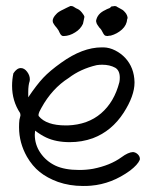

<svg xmlns="http://www.w3.org/2000/svg" viewBox="-20 -615 499 644"><path d="M353 -592.8Q354 -593.8 358.9 -593.8Q368.7 -596.2 373 -591.8Q374.5 -590.8 383.8 -585.9Q393.1 -581.1 395 -578.6Q400.4 -573.2 403.3 -568.8Q406.7 -563 407.7 -557.6Q408.7 -553.2 406.7 -551.3Q405.3 -530.8 389.2 -516.1Q373 -501.5 351.6 -495.6Q351.1 -495.6 345.7 -495.1L340.3 -494.1Q333.5 -494.1 330.1 -497.6Q327.6 -500 323.7 -507.8Q319.8 -515.6 317.4 -518.1Q311 -524.4 310.5 -526.4Q310.1 -527.3 307.6 -530.5Q305.2 -533.7 304.7 -535.2Q302.2 -542.5 302.2 -544.9Q306.2 -569.3 333.5 -581.5Q336.9 -584 347.7 -587.9Q350.6 -589.8 353 -592.8ZM212.9 -593.3Q216.3 -595.7 220.2 -594.7Q224.6 -594.2 227.1 -592.3Q236.8 -585.9 240.2 -585Q249.5 -581.1 258.8 -567.4Q262.2 -563 263.2 -558.6Q263.2 -556.6 260.7 -546.4Q258.3 -536.1 258.3 -535.2Q250 -517.1 231.9 -506.3Q213.4 -494.6 194.3 -494.1Q185.5 -492.7 179.7 -505.9Q177.7 -512.2 170.4 -521.5Q164.1 -528.3 160.6 -534.2Q156.7 -539.6 156.7 -544.9Q156.7 -555.7 168.9 -567.9Q174.8 -575.2 192.9 -583.5Q197.3 -585.9 201.9 -588.1Q206.5 -590.3 209.2 -591.6Q211.9 -592.8 212.9 -593.3ZM327.6 -456.1Q347.2 -455.6 366.5 -445.8Q385.7 -436 399.9 -420.9Q430.2 -388.2 431.2 -339.4V-337.9Q431.2 -293.9 395 -237.3Q355 -175.3 291.5 -151.4Q254.9 -138.2 213.9 -138.2Q168 -138.2 134.8 -153.8Q117.2 -162.1 97.7 -176.8Q96.7 -167 96.7 -163.1Q96.7 -129.9 115.5 -102.3Q134.3 -74.7 165.5 -59.6Q196.8 -44.9 245.6 -44.9Q270 -44.9 292 -48.8Q349.6 -60.1 387.2 -87.4Q410.2 -104.5 426.3 -105Q435.5 -104 442.4 -97.2Q449.2 -90.3 449.2 -82Q449.2 -81.5 449 -80.3Q448.7 -79.1 448.7 -78.6Q441.9 -62.5 416.5 -43Q355 2 285.2 7.8Q275.9 8.8 258.3 8.8Q213.4 8.8 174.3 -4.9Q138.2 -18.1 113.3 -38.1Q88.4 -58.1 70.3 -89.4Q43.9 -136.2 43.9 -188Q43.9 -202.6 44.9 -210.4Q44.9 -213.4 46.6 -219Q48.3 -224.6 48.6 -227.5Q48.8 -230.5 47.4 -235.8Q20.5 -276.4 20.5 -327.1Q20.5 -348.6 24.9 -369.1Q36.6 -386.7 49.8 -386.7Q61.5 -386.7 70.8 -374.5Q80.1 -362.3 80.1 -349.1Q80.1 -345.2 79.6 -343.3Q74.7 -329.6 74.7 -305.7V-296.9V-288.6Q103 -330.6 125 -354Q147 -377.4 185.5 -404.8Q256.8 -456.1 321.3 -456.1ZM304.2 -396.5Q250 -383.8 210.4 -353.5Q154.3 -317.9 118.7 -252.9Q117.7 -251 115.2 -246.3Q112.8 -241.7 111.8 -239.7Q110.8 -237.8 109.6 -232.9Q108.4 -228 109.9 -225.6Q135.3 -194.3 200.7 -194.3H207Q274.9 -196.8 319.1 -234.9Q363.3 -272.9 380.4 -339.4Q381.8 -346.7 381.8 -354.5Q381.8 -378.4 366.7 -387.7Q348.1 -397.9 322.8 -397.9Q313.5 -397.9 304.2 -396.5Z"/></svg>

Font: Avessa
Style: Medium
Weight: 500
Designer: Arman Khorramak
Foundry: Arman Khorramak
Version: Version 1.000; ttfautohint (v1.8.1)